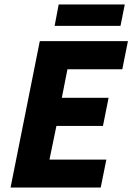

<svg xmlns="http://www.w3.org/2000/svg" viewBox="-20 -834 589 854"><path d="M27 0 157 -651H549L524 -526H280L255 -399H463L438 -274H231L200 -124H453L428 0ZM223 -719 241 -814H535L516 -719Z"/></svg>

Font: Source Sans 3 ExtraBold
Style: Italic
Weight: 800
Italic angle: -11°
Version: Version 3.052;hotconv 1.1.0;makeotfexe 2.6.0